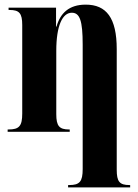

<svg xmlns="http://www.w3.org/2000/svg" viewBox="-20 -569 598 829"><path d="M274 240H542V230H539C496 230 484 215 484 164V-357C484 -492 439 -549 350 -549C278 -549 240 -512 224 -454H222V-536H17V-526H21C63 -526 76 -512 76 -461V-79C76 -25 63 -10 17 -10H13V0H281V-10H278C236 -10 223 -25 223 -76V-350C223 -459 250 -514 290 -514C325 -514 337 -479 337 -376V161C337 215 324 230 279 230H274Z"/></svg>

Font: Noto Serif Display Condensed Extra
Style: Regular
Weight: 800
Width: 3
Designer: Monotype Design Team
Foundry: Monotype Imaging Inc.
Version: Version 1.900